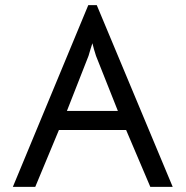

<svg xmlns="http://www.w3.org/2000/svg" viewBox="-20 -725 721 746"><path d="M323 -705H356L651 1H564L470 -220H209L117 1H30ZM353 -508 345 -534 339 -557 332 -535 324 -508 240 -294H438Z"/></svg>

Font: Bellota Text
Style: Bold
Weight: 700
Designer: Kemie Guaida
Foundry: Kemie Guaida
Version: Version 4.001